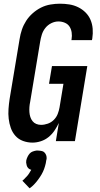

<svg xmlns="http://www.w3.org/2000/svg" viewBox="-20 -763 540 1038"><path d="M156 8Q129 8 104.5 -1Q80 -10 63.5 -28.5Q47 -47 38.5 -71Q30 -95 27 -121Q24 -147 26 -174Q28 -201 32 -228L86 -552Q90 -578 98.5 -603Q107 -628 121.5 -650.5Q136 -673 157 -691.5Q178 -710 202 -722Q226 -734 252.5 -738.5Q279 -743 304 -743Q330 -743 355 -739Q380 -735 402.5 -724Q425 -713 442.5 -695.5Q460 -678 469.5 -655.5Q479 -633 481 -607.5Q483 -582 479 -555L477 -546H366L367 -551Q370 -569 367.5 -587Q365 -605 356 -619Q347 -633 330.5 -640Q314 -647 296 -647Q276 -647 257 -637.5Q238 -628 225 -611.5Q212 -595 206 -575.5Q200 -556 197 -537L143 -212Q140 -198 139 -184Q138 -170 139 -156.5Q140 -143 144 -130.5Q148 -118 156 -108Q164 -98 176 -93Q188 -88 202 -88Q220 -88 238.5 -94.5Q257 -101 271 -115Q285 -129 292 -147Q299 -165 302 -183L323 -310H245L261 -406H452L385 0H282L298 -98Q288 -77 274.5 -57Q261 -37 242.5 -22Q224 -7 201 0.5Q178 8 156 8ZM140 255 101 214Q106 210 109.5 206.5Q113 203 116.5 199Q120 195 124 191.5Q128 188 131 183.5Q134 179 138 173.5Q142 168 143 165L149 155Q145 154 142 152.5Q139 151 136 149Q133 147 131 144Q129 141 127 138Q125 135 124.5 131.5Q124 128 123 124.5Q122 121 121.5 116Q121 111 122 109V104Q123 99 125 94Q127 89 129 84.5Q131 80 134 75.5Q137 71 140.5 67Q144 63 148 60.5Q152 58 157 56Q162 54 168.5 52.5Q175 51 177 51H185Q189 51 193 51.5Q197 52 200.5 52.5Q204 53 208 54Q212 55 215 57Q218 59 220.5 61.5Q223 64 225 67Q227 70 228.5 73.5Q230 77 231 80.5Q232 84 232 89Q232 94 232 96L230 104Q229 112 227.5 119.5Q226 127 223.5 135Q221 143 218.5 150.5Q216 158 212.5 165Q209 172 205 179.5Q201 187 196 194Q191 201 186.5 207.5Q182 214 176.5 220.5Q171 227 163.5 235Q156 243 153 245Z"/></svg>

Font: Iosevka Custom
Style: Bold Italic
Weight: 700
Italic angle: -9°
Designer: Belleve Invis
Foundry: Belleve Invis
Version: Version 30.3.1; ttfautohint (v1.8.3)